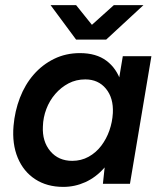

<svg xmlns="http://www.w3.org/2000/svg" viewBox="-20 -720 633 752"><path d="M383 0 393 -93 461 -500H573L489 0ZM228 12Q164 12 118 -18Q72 -48 49.5 -102Q27 -156 33 -227Q38 -285 58 -337Q78 -389 112 -428Q146 -467 192 -489.5Q238 -512 293 -512Q357 -512 397 -482Q437 -452 454 -399Q471 -346 465 -276Q461 -205 440.5 -151.5Q420 -98 387.5 -61.5Q355 -25 314 -6.5Q273 12 228 12ZM263 -90Q298 -90 327 -106Q356 -122 376.5 -149Q397 -176 408.5 -209Q420 -242 422 -277Q425 -336 395 -372.5Q365 -409 314 -409Q278 -409 248.5 -393.5Q219 -378 196.5 -352Q174 -326 161.5 -293Q149 -260 148 -225Q145 -166 177 -128Q209 -90 263 -90ZM279 -565V-568L426 -700H542L396 -565ZM278 -565 178 -700H278L384 -568L383 -565Z"/></svg>

Font: Figtree SemiBold
Style: Italic
Weight: 600
Italic angle: -9.5°
Foundry: Erik Kennedy
Version: Version 2.001;gftools[0.9.30]